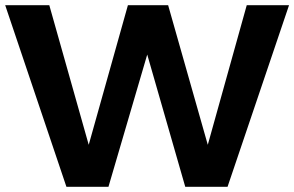

<svg xmlns="http://www.w3.org/2000/svg" viewBox="-20 -720 1134 740"><path d="M0 -700H170L340 -98H304L473 -700H628L799 -98H763L931 -700H1094L857 0H694L529 -574L566 -573L398 0H236Z"/></svg>

Font: Alexandria SemiBold
Style: Regular
Weight: 600
Designer: Mohamed Gaber
Foundry: Kief Type Foundry
Version: Version 5.100